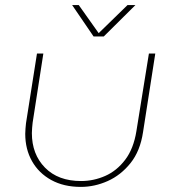

<svg xmlns="http://www.w3.org/2000/svg" viewBox="-20 -720 674 753"><path d="M589 -510 541 -202Q530 -128 492 -80.5Q454 -33 402.5 -10Q351 13 297 13Q230 13 181 -14Q132 -41 105.5 -88Q79 -135 79 -195Q79 -205 80 -216Q81 -227 82 -237L125 -510H150L108 -239Q107 -229 106 -218.5Q105 -208 105 -198Q105 -115 156.5 -62.5Q208 -10 298 -10Q347 -10 392.5 -30Q438 -50 471 -93.5Q504 -137 515 -206L564 -510ZM347 -577 263 -700H289L367 -590L480 -700H511L387 -577Z"/></svg>

Font: MuseoModerno Thin
Style: Italic
Weight: 100
Italic angle: -9°
Designer: Pablo Cosgaya, Héctor Gatti, Marcela Romero, and the Authors of The MuseoModerno Project.
Foundry: Omnibus-Type Team
Version: Version 1.003